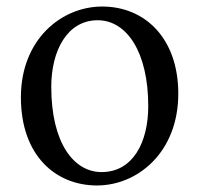

<svg xmlns="http://www.w3.org/2000/svg" viewBox="-20 -554 610 588"><path d="M277 14C402 14 526 -88 526 -267C526 -438 423 -534 293 -534C168 -534 44 -433 44 -256C44 -77 151 14 277 14ZM291 -27C206 -27 137 -116 137 -288C137 -399 186 -492 279 -492C368 -492 434 -395 434 -229C434 -118 387 -27 291 -27Z"/></svg>

Font: Noto Serif CJK JP Medium
Style: Regular
Weight: 500
Designer: Ryoko NISHIZUKA 西塚涼子 (kana & ideographs); Frank Grießhammer (Latin, Greek & Cyrillic); Wenlong ZHANG 张文龙 (bopomofo); San
Foundry: Adobe Systems Incorporated
Version: Version 1.000;PS 1;hotconv 16.6.53;makeotf.lib2.5.65590